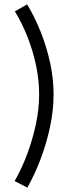

<svg xmlns="http://www.w3.org/2000/svg" viewBox="-20 -738 294 878"><path d="M47 90Q79 34 104 -32.5Q129 -99 144 -169.5Q159 -240 159 -306Q159 -373 144.5 -440.5Q130 -508 105 -571Q80 -634 48 -686L104 -718Q138 -662 165.5 -593.5Q193 -525 209 -452Q225 -379 225 -306Q225 -234 209 -158.5Q193 -83 166 -11.5Q139 60 105 120Z"/></svg>

Font: Lil Grotesk
Style: Regular
Weight: 400
Designer: Bastien Sozeau
Foundry: NBR — Bastien Sozeau
Version: Version 4.002; ttfautohint (v1.8.4.7-5d5b)